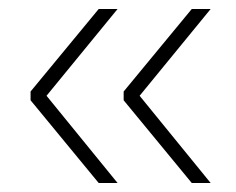

<svg xmlns="http://www.w3.org/2000/svg" viewBox="-20 -456 524 427"><path d="M290.5 -243 448.5 -49H406.5L255 -233V-252.5L406.5 -436H448.5ZM83.5 -243 241.5 -49H199.5L48 -233V-252.5L199.5 -436H241.5Z"/></svg>

Font: Anek Bangla ExtraLight
Style: Regular
Weight: 250
Designer: Sulekha Rajkumar (Bangla), Yesha Goshar (Latin)
Foundry: Ek Type
Version: Version 1.003